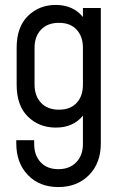

<svg xmlns="http://www.w3.org/2000/svg" viewBox="-20 -575 500 778"><path d="M216.5 183Q140 183 93 134.2Q46 85.5 46 6V-7H118.5V8.5Q118.5 54.5 144.8 82.5Q171 110.5 216.5 110.5Q262 110.5 289 82.5Q316 54.5 316 8.5V-106.5Q297.5 -83 269.8 -70.5Q242 -58 206 -58Q138.5 -58 93 -102.5Q47.5 -147 47.5 -232V-381.5Q47.5 -465.5 93 -510.2Q138.5 -555 206 -555Q242 -555 269.8 -542.2Q297.5 -529.5 316 -506V-542.5H388.5V6.5Q388.5 86 340.5 134.5Q292.5 183 216.5 183ZM219 -130.5Q265 -130.5 290.5 -158Q316 -185.5 316 -231.5V-381.5Q316 -427 290.5 -454.8Q265 -482.5 219 -482.5Q172.5 -482.5 146.2 -454.8Q120 -427 120 -381.5V-232Q120 -186.5 146.2 -158.5Q172.5 -130.5 219 -130.5Z"/></svg>

Font: Mohave
Style: Regular
Weight: 400
Designer: Gumpita Rahayu
Foundry: Tokotype
Version: Version 2.003; ttfautohint (v1.8.3)